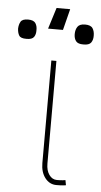

<svg xmlns="http://www.w3.org/2000/svg" viewBox="-119 -816 451 858"><g transform="rotate(5 106.0 -387.0)"><path d="M96.6 -545.5H119.3V-85.2Q119.3 -54 133 -34.8Q146.7 -15.6 167.6 -15.6Q185 -15.6 195 -16.9Q204.9 -18.1 206 -18.5L210.2 4.3Q208.8 4.6 197.6 5.9Q186.4 7.1 167.6 7.1Q136.4 7.1 116.5 -18.8Q96.6 -44.7 96.6 -85.2ZM190.3 -671.9Q190.3 -692.1 199.4 -705.4Q208.5 -718.7 233 -718.7Q258.5 -718.7 267.2 -705.3Q275.9 -691.8 275.6 -671.9Q275.9 -653.4 267.2 -641.2Q258.5 -628.9 233 -629.3Q208.5 -628.9 199.4 -640.8Q190.3 -652.7 190.3 -671.9ZM69.6 -686.1 99.4 -781.2H160.5L136.4 -686.1ZM-63.9 -674.7Q-63.2 -692.8 -55.8 -705.8Q-48.3 -718.7 -22.7 -718.7Q2.1 -718.7 10.7 -705.8Q19.2 -692.8 18.5 -674.7Q19.2 -655.9 10.7 -643.8Q2.1 -631.7 -22.7 -632.1Q-48.7 -631.7 -55.9 -643.8Q-63.2 -655.9 -63.9 -674.7Z"/></g></svg>

Font: Inter UI Thin
Style: Regular
Weight: 100
Designer: Rasmus Andersson
Foundry: rsms
Version: 3.2;8d6f07862